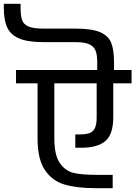

<svg xmlns="http://www.w3.org/2000/svg" viewBox="-94 -1014 710 1007"><path d="M596 -577H500V-399Q500 -310 459 -274.5Q418 -239 330 -239H301V-309H330Q360 -310 377 -316.5Q394 -323 403.5 -342Q413 -361 413 -399V-577H191V-288Q191 -200 220 -158.5Q249 -117 292.5 -107Q336 -97 409 -97H497V-27H409Q310 -27 245 -46Q180 -65 141.5 -122Q103 -179 103 -288V-577H-10V-647H416V-687Q416 -727 407 -749Q398 -771 373.5 -782Q349 -793 301 -793H134Q52 -793 7 -812Q-38 -831 -56 -869.5Q-74 -908 -74 -973V-994H14V-973Q14 -930 22 -908Q30 -886 55.5 -875Q81 -864 134 -864H301Q387 -864 430.5 -845.5Q474 -827 489 -790Q504 -753 504 -687V-647H596Z"/></svg>

Font: Biryani
Style: Regular
Weight: 400
Designer: Dan Reynolds and Mathieu Reguer
Foundry: Dan Reynolds and Mathieu Reguer
Version: Version 1.004; ttfautohint (v1.1) -l 5 -r 5 -G 72 -x 0 -D la